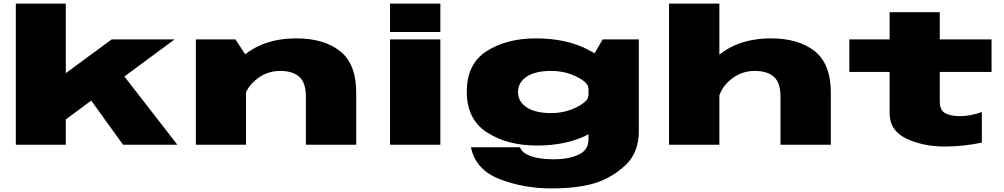

<svg xmlns="http://www.w3.org/2000/svg" viewBox="-20 -805 5586 1068"><path d="M483 -251.5 664.5 0H966.5L667 -386ZM68 0H346V-140.5L493.5 -250L665 -374.5L951.5 -586H601.5L346 -398V-785H68Z M1069.5 0H1348.5V-496L1289.5 -586H1069.5ZM1681.5 0H1961.5V-288.5Q1961.5 -450.5 1871 -521Q1780.5 -591.5 1629.5 -591.5Q1432.5 -591.5 1315.5 -477.8Q1198.5 -364 1198.5 -302.5L1333.5 -220.5Q1333.5 -298.5 1395.5 -354.5Q1457.5 -410.5 1537.5 -410.5Q1608.5 -410.5 1645 -377.5Q1681.5 -344.5 1681.5 -267.5Z M2149.5 0H2429.5V-586H2149.5ZM2149.5 -785V-627H2429.5V-785Z M3045.5 243Q3193 243 3287.8 214Q3382.5 185 3458 115Q3533.5 45 3533.5 -76V-586H3332L3253.5 -448V-29Q3253.5 29.5 3198.5 55.2Q3143.5 81 3059.5 81Q3011 81 2970 73.2Q2929 65.5 2903.8 50Q2878.5 34.5 2872.5 14H2599.5Q2625.5 139.5 2759 191.2Q2892.5 243 3045.5 243ZM2965.5 4.5Q3134.5 4.5 3252 -57.2Q3369.5 -119 3369.5 -151L3252.5 -272Q3252.5 -242 3188 -209Q3123.5 -176 3045.5 -176Q2957.5 -176 2909.5 -208Q2861.5 -240 2861.5 -293Q2861.5 -346.5 2909.5 -378.5Q2957.5 -410.5 3045.5 -410.5Q3123.5 -410.5 3188 -378Q3252.5 -345.5 3252.5 -315.5L3368.5 -435.5Q3368.5 -467.5 3249 -529.5Q3129.5 -591.5 2960.5 -591.5Q2798.5 -591.5 2687.5 -520.8Q2576.5 -450 2576.5 -295Q2576.5 -140 2690 -67.8Q2803.5 4.5 2965.5 4.5Z M3701.5 0H3981.5V-785H3701.5ZM4321.5 0H4601.5V-288.5Q4601.5 -450.5 4511 -521Q4420.5 -591.5 4269.5 -591.5Q4072.5 -591.5 3955.5 -477.8Q3838.5 -364 3838.5 -302.5L3973.5 -220.5Q3973.5 -298.5 4035.5 -354.5Q4097.5 -410.5 4177.5 -410.5Q4248.5 -410.5 4285 -377.5Q4321.5 -344.5 4321.5 -267.5Z M5233.5 10Q5343.5 10 5441.5 -12V-182Q5378.5 -159 5321.5 -159Q5268.5 -159 5238 -175Q5207.5 -191 5207.5 -243V-405H5495.5V-586H5207.5V-737H4928.5V-586H4704.5V-405H4928.5V-176Q4928.5 -78 5022 -34Q5115.5 10 5233.5 10Z"/></svg>

Font: Anybody ExtraExpanded Black
Style: Regular
Weight: 900
Width: 8
Version: Version 1.113;gftools[0.9.25]